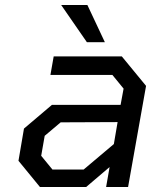

<svg xmlns="http://www.w3.org/2000/svg" viewBox="-20 -749 610 769"><path d="M328 -580 225 -729H330L400 -580ZM140 0 54 -105 76 -234 188 -329H463L475 -394L430 -449H182L195 -523H468L565 -405L493 0H405L419 -80L325 0ZM190 -70H315L436 -172L451 -260L223 -259L159 -205L145 -125Z"/></svg>

Font: Tomorrow
Style: Italic
Weight: 400
Italic angle: -10°
Designer: Tony de Marco, Monica Rizzolli
Foundry: Just in Type
Version: Version 2.002